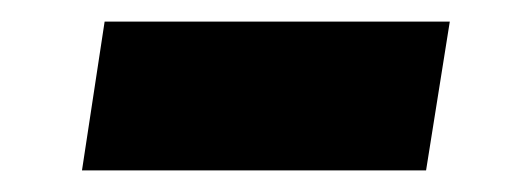

<svg xmlns="http://www.w3.org/2000/svg" viewBox="-20 -357 485 178"><path d="M56 -199 77 -337H397L375 -199Z"/></svg>

Font: Nunito Sans Black
Style: Italic
Weight: 900
Italic angle: -9°
Designer: Vernon Adams
Foundry: Vernon Adams
Version: Version 3.006; ttfautohint (v1.8.3)